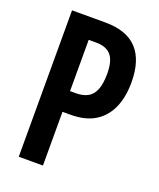

<svg xmlns="http://www.w3.org/2000/svg" viewBox="-134 -797 730 880"><g transform="rotate(20 231.0 -357.0)"><path d="M226 -714Q331 -714 382 -659Q433 -604 433 -497Q433 -424 409.5 -371.5Q386 -319 339.5 -290.5Q293 -262 221 -262H182V0H64V-714ZM219 -613H182V-363H210Q245 -363 268.5 -376Q292 -389 303.5 -418.5Q315 -448 315 -496Q315 -558 291.5 -585.5Q268 -613 219 -613Z"/></g></svg>

Font: Noto Sans Display ExtraCondensed SemiBold
Style: Regular
Weight: 600
Width: 2
Designer: Monotype Design Team
Foundry: Monotype Imaging Inc.
Version: Version 2.003